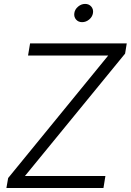

<svg xmlns="http://www.w3.org/2000/svg" viewBox="-20 -946 658 966"><path d="M12.2 0 21 -50.3 524.4 -666.5H121.1L131.3 -727.5H617.7L609.4 -676.3L105.5 -60.5H510.3L500.5 0ZM393.1 -834.5Q374 -834.5 362.5 -847.9Q351.1 -861.3 354 -880.4Q356.9 -899.4 373 -912.8Q389.2 -926.3 408.2 -926.3Q427.7 -926.3 439.2 -912.8Q450.7 -899.4 447.8 -880.4Q444.8 -861.3 428.7 -847.9Q412.6 -834.5 393.1 -834.5Z"/></svg>

Font: Inter 24pt Light
Style: Italic
Weight: 300
Italic angle: -9.3988°
Designer: Rasmus Andersson
Foundry: rsms
Version: Version 4.001;git-66647c0bb